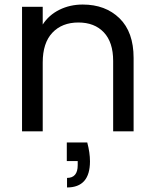

<svg xmlns="http://www.w3.org/2000/svg" viewBox="-20 -578 680 845"><path d="M344 -558Q444 -558 506 -497.5Q568 -437 568 -323V0H478V-310Q478 -392 437 -435.5Q396 -479 325 -479Q253 -479 210.5 -434Q168 -389 168 -303V0H77V-548H168V-470Q195 -512 241.5 -535Q288 -558 344 -558ZM364 49Q376 94 376 132Q376 247 275 247V205Q322 205 322 149V131H274V49Z"/></svg>

Font: Fz Poppins
Style: Regular
Weight: 400
Designer: Ninad Kale (Devanagari), Jonny Pinhorn (Latin)
Foundry: Indian Type Foundry
Version: Vit hóa bi Vntype.Com & FontZin.Com